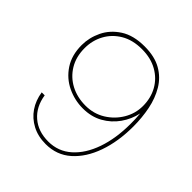

<svg xmlns="http://www.w3.org/2000/svg" viewBox="-195 -850 999 999"><g transform="rotate(45 304.5 -350.0)"><path d="M296 12Q239 12 195.5 -11Q152 -34 125.5 -73Q99 -112 91 -164H113Q124 -91 172.5 -49Q221 -7 296 -7Q369 -7 422.5 -54.5Q476 -102 505 -185Q534 -268 534 -376Q534 -393 533.5 -409Q533 -425 531 -449Q520 -397 489 -353Q458 -309 410.5 -282.5Q363 -256 301 -256Q241 -256 186.5 -282Q132 -308 98 -359.5Q64 -411 64 -485Q64 -540 89 -592Q114 -644 166.5 -678Q219 -712 301 -712Q375 -712 424 -684Q473 -656 501.5 -608Q530 -560 542 -500Q554 -440 554 -376Q554 -265 523 -177.5Q492 -90 434.5 -39Q377 12 296 12ZM301 -276Q361 -276 409 -305.5Q457 -335 485.5 -383Q514 -431 514 -486Q514 -545 488 -591.5Q462 -638 414 -665Q366 -692 301 -692Q233 -692 185 -663.5Q137 -635 111.5 -588Q86 -541 86 -485Q86 -421 114.5 -374Q143 -327 191.5 -301.5Q240 -276 301 -276Z"/></g></svg>

Font: DM Sans 18pt Thin
Style: Regular
Weight: 250
Designer: Colophon Foundry, Jonny Pinhorn
Foundry: Colophon Foundry
Version: Version 4.004;gftools[0.9.30]